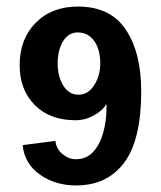

<svg xmlns="http://www.w3.org/2000/svg" viewBox="-20 -558 490 586"><path d="M411 -279Q411 -397 364 -467.5Q317 -538 218 -538Q138 -538 89 -488.5Q40 -439 40 -359Q40 -284 86 -237.5Q132 -191 211 -191Q240 -191 267 -206Q294 -221 305 -241V-229Q305 -189 295 -153Q285 -117 264.5 -94.5Q244 -72 211 -72Q190 -72 171 -87.5Q152 -103 149 -128L49 -115Q55 -58 102 -25Q149 8 212 8Q307 8 359 -61.5Q411 -131 411 -279ZM286 -364Q286 -327 267.5 -298Q249 -269 220 -269Q190 -269 173 -297Q156 -325 156 -364Q156 -405 172.5 -432Q189 -459 217 -459Q249 -459 267.5 -433Q286 -407 286 -364Z"/></svg>

Font: Lisu Bosa Black
Style: Regular
Weight: 900
Designer: David Morse, Annie Olsen, Victor Gaultney, Frank Grießhammer (Latin)
Foundry: SIL International
Version: Version 2.000